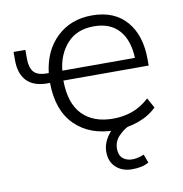

<svg xmlns="http://www.w3.org/2000/svg" viewBox="-79 -584 807 849"><g transform="rotate(-10 324.5 -159.5)"><path d="M402 8Q290 8 223 -58Q156 -124 155 -248H146Q82 -248 51 -280.5Q20 -313 20 -373V-411H73V-372Q73 -331 90 -311.5Q107 -292 149 -292H157Q169 -392 231.5 -451Q294 -510 389 -510Q489 -510 543.5 -447Q598 -384 598 -276V-248H215Q216 -145 265.5 -94.5Q315 -44 403 -44Q448 -44 488.5 -58Q529 -72 566 -106L591 -61Q558 -28 507.5 -10Q457 8 402 8ZM389 -461Q312 -461 268.5 -412.5Q225 -364 218 -292H544Q541 -372 501.5 -416.5Q462 -461 389 -461ZM447 191Q403 191 375 165.5Q347 140 347 96Q347 58 372 23Q397 -12 440 -34L465 0Q442 10 419 33.5Q396 57 396 90Q396 120 413 134Q430 148 455 148Q480 148 508 136L522 174Q494 191 447 191Z"/></g></svg>

Font: Mulish Light
Style: Regular
Weight: 300
Designer: Vernon Adams
Foundry: Vernon Adams
Version: Version 3.603; ttfautohint (v1.8.3)